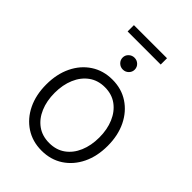

<svg xmlns="http://www.w3.org/2000/svg" viewBox="-244 -936 1050 1050"><g transform="rotate(45 281.0 -410.5)"><path d="M281.2 11.2Q210.9 11.2 157.2 -23.9Q103.5 -59.1 73.5 -120.8Q43.5 -182.6 43.5 -263.2Q43.5 -343.8 73.5 -405.8Q103.5 -467.8 157.2 -502.9Q210.9 -538.1 281.2 -538.1Q351.6 -538.1 405 -502.9Q458.5 -467.8 488.8 -405.8Q519 -343.8 519 -263.2Q519 -182.6 489 -120.8Q459 -59.1 405.3 -23.9Q351.6 11.2 281.2 11.2ZM281.2 -47.9Q335.4 -47.9 374 -75.7Q412.6 -103.5 433.3 -152.3Q454.1 -201.2 454.1 -263.2Q454.1 -325.2 433.3 -374Q412.6 -422.9 374 -451.2Q335.4 -479.5 281.2 -479.5Q227.5 -479.5 188.7 -451.2Q149.9 -422.9 129.2 -374Q108.4 -325.2 108.4 -263.2Q108.4 -201.2 129.2 -152.3Q149.9 -103.5 188.5 -75.7Q227.1 -47.9 281.2 -47.9ZM281.7 -616.7Q262.7 -616.7 248.8 -630.1Q234.9 -643.6 234.9 -662.6Q234.9 -681.6 248.8 -694.8Q262.7 -708 281.7 -708Q301.3 -708 314.9 -694.8Q328.6 -681.6 328.6 -662.1Q328.6 -643.6 314.9 -630.1Q301.3 -616.7 281.7 -616.7ZM409.2 -831.5V-782.7H153.3V-831.5Z"/></g></svg>

Font: Inter 24pt Light
Style: Regular
Weight: 300
Designer: Rasmus Andersson
Foundry: rsms
Version: Version 4.001;git-66647c0bb